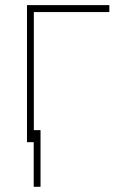

<svg xmlns="http://www.w3.org/2000/svg" viewBox="-20 -548 463 740"><path d="M401.4 -501.5H110.4V-46.4H136.2V171.9H109.9V0H84V-528.3H401.4Z"/></svg>

Font: Roboto-Thin
Style: Regular
Weight: 250
Designer: Google
Version: Version 1.100141; 2013; ttfautohint (v0.94.14-c901) -l 8 -r 